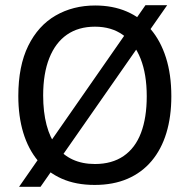

<svg xmlns="http://www.w3.org/2000/svg" viewBox="-20 -697 724 734"><path d="M53 17 536 -677H619L135 17ZM342 10Q270 10 216 -14Q162 -38 125 -82.5Q88 -127 69 -189.5Q50 -252 50 -330Q50 -445 88 -522Q126 -599 192.5 -637.5Q259 -676 344 -676Q411 -676 464.5 -653Q518 -630 556 -585.5Q594 -541 614.5 -476.5Q635 -412 635 -329Q635 -251 616 -188.5Q597 -126 559.5 -81.5Q522 -37 467.5 -13.5Q413 10 342 10ZM343 -70Q408 -70 452.5 -100.5Q497 -131 519 -189Q541 -247 541 -329Q541 -413 517.5 -472.5Q494 -532 450 -563.5Q406 -595 343 -595Q280 -595 236 -564.5Q192 -534 168.5 -475Q145 -416 145 -332Q145 -269 158 -219.5Q171 -170 196 -137Q221 -104 258 -87Q295 -70 343 -70Z"/></svg>

Font: Bricolage Grotesque 60pt
Style: Regular
Weight: 400
Version: Version 1.001;gftools[0.9.33.dev8+g029e19f]